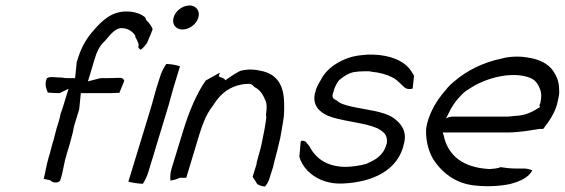

<svg xmlns="http://www.w3.org/2000/svg" viewBox="-20 -689 2068 703"><path d="M152 -403C142 -381 149 -366 155 -350C169 -349 184 -348 198 -348L231 -364L210 -296C208 -289 205 -281 202 -273C201 -265 198 -254 195 -244L188 -222C185 -212 183 -201 179 -188C178 -180 174 -171 172 -163L165 -137C164 -129 160 -120 158 -112C150 -85 147 -62 140 -34L164 -29C170 -21 189 -16 200 -27L205 -43C212 -68 215 -96 224 -124C232 -149 239 -174 245 -198C248 -208 249 -220 252 -230L270 -289L276 -348H373C385 -348 397 -348 409 -349H417L435 -393C434 -397 429 -405 417 -404H411C399 -403 386 -403 374 -403H348L302 -391L325 -468C334 -499 344 -521 365 -540C374 -549 398 -586 424 -586C451 -586 466 -572 475 -559L476 -552C480 -547 486 -533 487 -529C488 -521 488 -522 487 -520L486 -517C487 -514 491 -509 495 -507C503 -512 511 -521 519 -533L520 -537L521 -538C529 -555 532 -565 539 -582C536 -591 527 -605 515 -616V-617L512 -625C498 -637 475 -647 443 -647C389 -647 355 -615 323 -578C300 -553 279 -519 267 -480L261 -462L255 -403H224C218 -403 213 -404 207 -405C185 -405 163 -410 152 -403Z M616 -626C608 -601 623 -581 648 -581C673 -581 699 -600 706 -624C714 -649 698 -669 674 -669C649 -669 623 -650 616 -626ZM552 -364C544 -337 539 -314 530 -286L450 -24C464 -20 483 -17 503 -16C511 -28 519 -45 524 -62L592 -286C601 -314 606 -337 614 -364L639 -446C626 -451 609 -454 589 -455C580 -442 571 -425 566 -408Z M608 -71C603 -55 603 -40 604 -28C615 -29 628 -33 638 -38H662L710 -197C720 -229 734 -269 756 -297C765 -310 776 -328 790 -341C814 -365 850 -382 891 -382C904 -382 908 -373 912 -370C931 -361 943 -343 951 -323C958 -310 957 -291 954 -270L955 -258V-257C951 -227 945 -195 938 -163V-162L932 -138C927 -121 923 -106 919 -90H920L905 -42L922 -15C928 -11 938 -7 950 -6C955 -11 963 -23 966 -34L980 -78C983 -89 984 -98 988 -110C990 -119 992 -127 995 -137C998 -152 1002 -166 1006 -183C1009 -201 1014 -226 1017 -247C1022 -275 1021 -308 1019 -334C1014 -378 994 -415 943 -428C914 -435 891 -437 861 -430C850 -425 841 -419 828 -411L805 -395C800 -406 788 -403 781 -410L785 -423L733 -394C699 -345 672 -280 650 -208ZM756 -297Z M1134 -351C1122 -306 1147 -280 1181 -265C1225 -247 1294 -242 1341 -227C1350 -223 1361 -221 1369 -215C1390 -203 1400 -190 1396 -162L1395 -161C1384 -119 1353 -103 1323 -90L1321 -89C1300 -83 1274 -79 1248 -78C1171 -78 1133 -114 1112 -155C1110 -157 1107 -161 1105 -163V-164H1104C1100 -173 1090 -175 1082 -173C1081 -170 1080 -165 1080 -160L1078 -135L1076 -116C1080 -99 1090 -81 1106 -64C1131 -39 1171 -15 1233 -17C1340 -21 1440 -63 1460 -167C1470 -210 1448 -237 1422 -256C1388 -282 1317 -287 1262 -300C1243 -305 1225 -309 1212 -322C1198 -327 1193 -335 1202 -355C1203 -357 1202 -359 1203 -361C1207 -372 1214 -387 1223 -397H1224L1225 -398C1235 -407 1257 -422 1276 -425C1288 -427 1300 -428 1314 -428H1331C1335 -428 1337 -427 1342 -426C1369 -424 1396 -416 1416 -406C1436 -396 1448 -380 1461 -369C1471 -361 1485 -362 1491 -365L1496 -412C1491 -419 1486 -430 1477 -440C1456 -465 1411 -487 1348 -489H1325C1318 -488 1310 -488 1304 -487C1243 -482 1179 -446 1155 -397C1146 -381 1137 -368 1135 -352ZM1274 -418ZM1367 -209Z M1549 -254C1544 -239 1541 -226 1540 -213C1539 -167 1552 -124 1575 -93C1605 -53 1648 -20 1709 -11C1754 -5 1802 -6 1847 -15C1881 -24 1914 -37 1929 -65C1922 -68 1911 -72 1899 -72H1870C1849 -72 1831 -74 1813 -77C1802 -72 1786 -71 1773 -70V-69V-70C1672 -75 1619 -122 1604 -195L1601 -204H1839C1879 -204 1918 -211 1955 -217H1969C1987 -240 2012 -275 2020 -309L2026 -336C2028 -347 2028 -356 2027 -366V-367C2026 -393 2017 -412 2005 -430C1986 -457 1953 -473 1908 -479C1879 -484 1840 -482 1815 -474H1814C1752 -461 1690 -432 1642 -390C1633 -383 1625 -375 1617 -366V-365C1588 -333 1564 -298 1549 -254ZM1613 -256 1619 -267C1634 -300 1650 -322 1673 -345C1684 -356 1696 -362 1708 -370C1761 -403 1853 -429 1918 -405C1940 -398 1951 -380 1957 -363C1963 -349 1963 -332 1959 -316H1960C1958 -311 1957 -308 1955 -303L1957 -297C1934 -282 1912 -270 1882 -266L1859 -264C1851 -263 1843 -262 1836 -262H1642C1636 -262 1630 -262 1624 -260ZM1859 -264ZM2020 -306V-307Z"/></svg>

Font: SolarCharger
Style: 352
Weight: 300
Designer: Mew Too
Foundry: Cannot Into Space Fonts/KineticPlasma Fonts
Version: Version 1.100